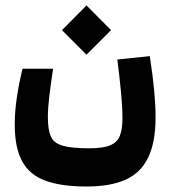

<svg xmlns="http://www.w3.org/2000/svg" viewBox="-20 -492 626 699"><path d="M295.4 187Q203.6 187 145.8 166Q87.9 145 60.8 95.5Q33.7 45.9 33.7 -38.6Q33.7 -86.4 41.5 -138.2Q49.3 -189.9 62 -241.7H173.3Q165.5 -190.9 159.9 -145Q154.3 -99.1 154.3 -65.4Q154.3 -20.5 164.8 4.2Q175.3 28.8 207.8 38.3Q240.2 47.9 305.7 47.9Q355.5 47.9 381.3 36.9Q407.2 25.9 416.5 2Q425.8 -22 425.8 -61.5Q425.8 -100.6 420.7 -155Q415.5 -209.5 407.2 -275.4L525.4 -287.6Q536.6 -213.9 541.5 -160.4Q546.4 -106.9 546.4 -66.4Q546.4 26.9 519 82.5Q491.7 138.2 436.3 162.6Q380.9 187 295.4 187ZM294.9 -293 205.6 -382.3 294.9 -472.2 384.3 -382.3Z"/></svg>

Font: Cascadia Mono
Style: Bold
Weight: 700
Monospace: yes
Designer: Aaron Bell
Foundry: Saja Typeworks
Version: Version 2404.023; ttfautohint (v1.8.4)